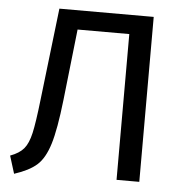

<svg xmlns="http://www.w3.org/2000/svg" viewBox="-51 -738 761 799"><g transform="rotate(5 329.5 -338.5)"><path d="M559 -689V0H464V-609H248L215 -312Q201 -188 182 -126.5Q163 -65 131 -36.5Q99 -8 37 12L14 -62Q52 -76 70.5 -98Q89 -120 99 -164Q109 -208 120 -305L165 -689Z"/></g></svg>

Font: FiraGO
Style: Regular
Weight: 400
Designer: bBox Type
Foundry: bBox Type GmbH
Version: Version 1.001;April 20, 2020;FontCreator 12.0.0.2555 64-bit